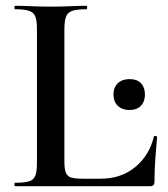

<svg xmlns="http://www.w3.org/2000/svg" viewBox="-20 -645 581 665"><path d="M203 -543V-85Q203 -60 208 -47Q213 -34 227 -30Q241 -26 268 -26H328Q399 -26 448 -66Q497 -106 513 -172Q514 -175 519 -174Q524 -173 524 -170Q521 -139 518 -95.5Q515 -52 515 -15Q515 0 500 0H32Q30 0 30 -6Q30 -12 32 -12Q64 -12 80.5 -17Q97 -22 102.5 -37Q108 -52 108 -81V-544Q108 -573 102.5 -587.5Q97 -602 80.5 -607.5Q64 -613 32 -613Q30 -613 30 -619Q30 -625 32 -625Q56 -625 88 -623.5Q120 -622 155 -622Q192 -622 223.5 -623.5Q255 -625 279 -625Q282 -625 282 -619Q282 -613 279 -613Q247 -613 230.5 -607.5Q214 -602 208.5 -587Q203 -572 203 -543ZM428 -264Q403 -264 388 -278.5Q373 -293 373 -318Q373 -342 388 -356.5Q403 -371 428 -371Q455 -371 468.5 -356.5Q482 -342 482 -318Q482 -293 468 -278.5Q454 -264 428 -264Z"/></svg>

Font: Cormorant Garamond Light SemiBold
Style: Regular
Weight: 600
Version: Version 4.001